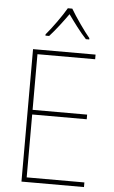

<svg xmlns="http://www.w3.org/2000/svg" viewBox="-62 -990 612 1031"><g transform="rotate(5 244.0 -474.5)"><path d="M285 -949H261C237 -907 186 -836 154 -799V-792H174C207 -828 246 -880 273 -918C301 -879 338 -828 372 -792H390V-799C362 -832 310 -906 285 -949ZM431 0V-25H120V-364H414V-389H120V-689H431V-714H94V0Z"/></g></svg>

Font: Noto Sans Armenian SemiCondensed Thin
Style: Regular
Weight: 100
Width: 4
Designer: Monotype Design Team
Foundry: Monotype Imaging Inc.
Version: Version 2.008